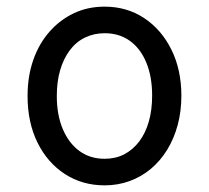

<svg xmlns="http://www.w3.org/2000/svg" viewBox="-20 -539 628 578"><path d="M295 19Q228 19 175.5 -15Q123 -49 93 -109.5Q63 -170 63 -250Q63 -309 80 -358Q97 -407 128.5 -443Q160 -479 202 -499Q244 -519 295 -519Q362 -519 414 -484.5Q466 -450 496 -389.5Q526 -329 526 -251Q526 -204 515 -163Q504 -122 483.5 -88.5Q463 -55 434.5 -31Q406 -7 370.5 6Q335 19 295 19ZM295 -61Q328 -61 354 -74.5Q380 -88 399 -113Q418 -138 428 -173Q438 -208 438 -251Q438 -308 420.5 -350.5Q403 -393 371 -416Q339 -439 295 -439Q263 -439 236 -426Q209 -413 190 -387.5Q171 -362 161 -327.5Q151 -293 151 -250Q151 -193 169 -150.5Q187 -108 219 -84.5Q251 -61 295 -61Z"/></svg>

Font: Playwrite HR Lijeva
Style: Regular
Weight: 400
Designer: Veronika Burian, José Scaglione
Foundry: TypeTogether
Version: Version 1.002